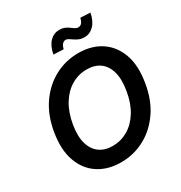

<svg xmlns="http://www.w3.org/2000/svg" viewBox="-212 -1077 1162 1235"><g transform="rotate(-30 368.5 -459.0)"><path d="M329.6 9.8Q231.9 9.8 162.1 -35.9Q92.3 -81.5 61.8 -167Q31.2 -252.4 50.8 -371.6Q69.8 -487.8 126.2 -569.3Q182.6 -650.9 263.9 -694.1Q345.2 -737.3 439 -737.3Q536.1 -737.3 605.7 -691.7Q675.3 -646 706.1 -560.5Q736.8 -475.1 716.3 -355Q697.8 -239.3 641.4 -157.7Q585 -76.2 503.9 -33.2Q422.9 9.8 329.6 9.8ZM334.5 -108.4Q395.5 -108.4 447.8 -138.9Q500 -169.4 536.6 -228.3Q573.2 -287.1 586.9 -371.6Q600.6 -452.6 585 -507.8Q569.3 -563 530.3 -591.1Q491.2 -619.1 433.6 -619.1Q372.6 -619.1 320.3 -588.6Q268.1 -558.1 231.4 -499.3Q194.8 -440.4 180.2 -355Q167 -274.4 182.9 -219.5Q198.7 -164.6 238 -136.5Q277.3 -108.4 334.5 -108.4ZM527.3 -804.7Q504.9 -804.7 488 -811.8Q471.2 -818.8 457.8 -828.1Q444.3 -837.4 433.1 -844.5Q421.9 -851.6 412.1 -851.6Q396 -851.6 385.5 -837.9Q375 -824.2 371.1 -805.2L296.9 -808.6Q307.1 -865.2 336.7 -896.5Q366.2 -927.7 407.7 -927.7Q431.2 -927.7 447.5 -920.7Q463.9 -913.6 476.8 -903.8Q489.7 -894 500.7 -887Q511.7 -879.9 523.4 -879.9Q540 -879.9 550 -892.3Q560.1 -904.8 565.4 -927.2L638.2 -923.8Q627.4 -866.7 597.4 -835.9Q567.4 -805.2 527.3 -804.7Z"/></g></svg>

Font: Inter Tight SemiBold
Style: Italic
Weight: 600
Italic angle: -9.39999°
Designer: Rasmus Andersson
Foundry: rsms
Version: Version 3.004